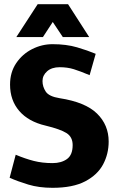

<svg xmlns="http://www.w3.org/2000/svg" viewBox="-20 -887 565 917"><path d="M499 -211Q499 -152 472.5 -102Q446 -52 387 -21Q328 10 231 10Q166 10 115 -5.5Q64 -21 26 -38L55 -148Q100 -129 141 -118.5Q182 -108 231 -108Q273 -108 300 -127.5Q327 -147 327 -194Q327 -233 297.5 -251.5Q268 -270 198 -287Q116 -306 72 -357Q28 -408 28 -483Q28 -542 57.5 -585.5Q87 -629 133.5 -652.5Q180 -676 231 -676Q297 -676 348 -661Q399 -646 437 -630L408 -528Q363 -547 332.5 -556.5Q302 -566 265 -566Q227 -566 205 -546.5Q183 -527 183 -500Q183 -473 198.5 -449.5Q214 -426 265 -418Q388 -399 443.5 -344.5Q499 -290 499 -211ZM58 -710 160 -867H305L406 -710H280L232 -782L185 -710Z"/></svg>

Font: Epunda Sans ExtraBold
Style: Regular
Weight: 800
Designer: Simon Atzbach
Foundry: typofactur
Version: Version 2.204; ttfautohint (v1.8.4.7-5d5b)